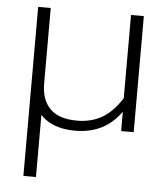

<svg xmlns="http://www.w3.org/2000/svg" viewBox="-51 -526 689 791"><g transform="rotate(5 293.5 -130.5)"><path d="M75 -480H127V-168Q127 -100 163.5 -63.5Q200 -27 275 -27Q334 -27 378.5 -53Q423 -79 459 -136V-480H512V0H460V-80Q393 15 271 15Q175 15 127 -38V219H75Z"/></g></svg>

Font: Prompt ExtraLight
Style: Regular
Weight: 275
Designer: Katatrad Team
Foundry: CadsonDemak
Version: Version 1.001